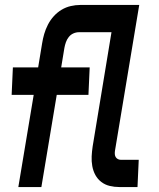

<svg xmlns="http://www.w3.org/2000/svg" viewBox="-20 -755 640 775"><path d="M54 0 116 -372H27L32 -483H134L150 -580Q153 -599 158.5 -618Q164 -637 173.5 -655.5Q183 -674 197 -689.5Q211 -705 228.5 -715.5Q246 -726 265.5 -730.5Q285 -735 304 -735H542L444 -146Q443 -139 443.5 -132.5Q444 -126 447 -121Q450 -116 455.5 -113Q461 -110 467 -110H540L535 0H462Q442 0 423 -4.5Q404 -9 389 -20.5Q374 -32 365 -48.5Q356 -65 352.5 -84.5Q349 -104 350 -124Q351 -144 354 -164L430 -625H299Q287 -625 276 -620Q265 -615 257.5 -605.5Q250 -596 246 -584.5Q242 -573 240 -562L227 -483H342L337 -372H209L147 0Z"/></svg>

Font: Iosevka SS04 XBd Ex Obl
Style: Regular
Weight: 800
Width: 7
Italic angle: -9°
Monospace: yes
Designer: Belleve Invis
Foundry: Belleve Invis
Version: Version 19.0.0; ttfautohint (v1.8.4)